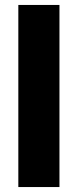

<svg xmlns="http://www.w3.org/2000/svg" viewBox="-20 -734 313 775"><path d="M220 -714V21H54V-714Z"/></svg>

Font: Repo
Style: ExtraBold
Weight: 800
Designer: Stefan Peev
Foundry: Context Ltd
Version: Version 001.000